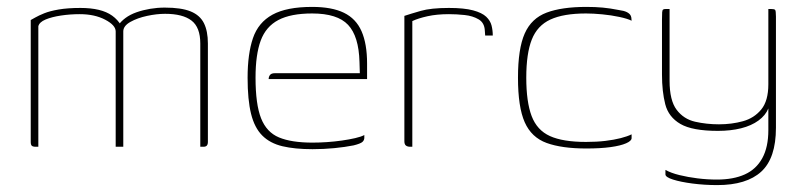

<svg xmlns="http://www.w3.org/2000/svg" viewBox="-20 -425 2326 556"><path d="M84 0Q75 0 72 -3Q69 -6 69 -14V-367Q73 -369 82.5 -374.5Q92 -380 108 -386.5Q124 -393 150 -397.5Q176 -402 213 -402Q243 -402 266 -396.5Q289 -391 305 -379.5Q321 -368 331 -351H322Q330 -363 343.5 -373Q357 -383 375.5 -389.5Q394 -396 415 -399.5Q436 -403 457 -403Q505 -403 532 -392Q559 -381 570.5 -358Q582 -335 582 -299V-14Q582 -7 579 -3.5Q576 0 569 0H560Q560 -75 560 -149.5Q560 -224 560 -299Q560 -346 534.5 -365.5Q509 -385 458 -385Q434 -385 406 -379Q378 -373 357.5 -361.5Q337 -350 337 -334V0H315V-334Q315 -352 284.5 -368Q254 -384 211 -384Q183 -384 156.5 -380Q130 -376 112 -368.5Q94 -361 91 -349V0Z M885 7Q834 7 798 -1.5Q762 -10 739.5 -32.5Q717 -55 707 -95.5Q697 -136 697 -200Q697 -269 712.5 -314.5Q728 -360 769 -382.5Q810 -405 884 -405Q941 -405 976 -388Q1011 -371 1027 -334.5Q1043 -298 1043 -241V-196H758Q758 -203 762 -208Q766 -213 776 -213H1022L1021 -246Q1019 -320 988 -353Q957 -386 884 -386Q822 -386 786 -367Q750 -348 735 -307.5Q720 -267 720 -200Q720 -123 736 -82.5Q752 -42 788 -27Q824 -12 885 -12Q905 -12 927 -13.5Q949 -15 970 -18Q991 -21 1008.5 -25Q1026 -29 1035 -34V-26Q1035 -19 1029.5 -14Q1024 -9 1004 -4Q979 1 948 4Q917 7 885 7Z M1174 0H1168Q1160 0 1155.5 -3.5Q1151 -7 1151 -16V-379Q1169 -385 1198.5 -393.5Q1228 -402 1280 -402Q1324 -402 1350 -395Q1376 -388 1388 -376.5Q1400 -365 1403.5 -351Q1407 -337 1407 -322H1385L1384 -336Q1383 -359 1366 -369Q1349 -379 1325.5 -381.5Q1302 -384 1280 -384Q1245 -384 1218 -378Q1191 -372 1174 -364Z M1678 5Q1607 5 1563 -11Q1519 -27 1499.5 -71Q1480 -115 1480 -200Q1480 -284 1499.5 -328Q1519 -372 1563 -388.5Q1607 -405 1678 -405Q1704 -405 1725.5 -403Q1747 -401 1772 -396Q1787 -394 1795 -390Q1803 -386 1806 -380.5Q1809 -375 1809 -365Q1797 -371 1773.5 -376Q1750 -381 1724 -383.5Q1698 -386 1677 -386Q1612 -386 1574 -368.5Q1536 -351 1520 -310.5Q1504 -270 1504 -200Q1504 -130 1519.5 -89Q1535 -48 1572.5 -31Q1610 -14 1677 -14Q1708 -14 1733 -17Q1758 -20 1777.5 -25Q1797 -30 1809 -36V-25Q1809 -17 1793 -10Q1777 -3 1748 1Q1719 5 1678 5Z M2057 111Q2020 111 1985.5 106.5Q1951 102 1929 95Q1907 88 1907 80V67Q1923 76 1947.5 82Q1972 88 2000 91.5Q2028 95 2056 95Q2104 95 2137 80Q2170 65 2187.5 33Q2205 1 2205 -48V-111Q2197 -91 2176.5 -76Q2156 -61 2126 -53.5Q2096 -46 2059 -46Q1985 -46 1950.5 -66Q1916 -86 1906.5 -123Q1897 -160 1897 -209V-368Q1897 -383 1897.5 -389.5Q1898 -396 1900.5 -397.5Q1903 -399 1909 -399H1919Q1919 -373 1919 -347Q1919 -321 1919 -295Q1919 -269 1919 -243Q1919 -217 1919 -191Q1919 -134 1939.5 -107Q1960 -80 1993 -72.5Q2026 -65 2062 -65Q2099 -65 2131.5 -74Q2164 -83 2184.5 -108Q2205 -133 2205 -181V-399H2212Q2222 -399 2224.5 -396.5Q2227 -394 2227 -377V-55Q2227 33 2184.5 72Q2142 111 2057 111Z"/></svg>

Font: Genos Thin Thin
Style: Regular
Weight: 250
Version: Version 1.010